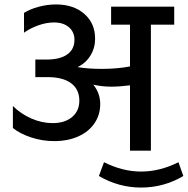

<svg xmlns="http://www.w3.org/2000/svg" viewBox="-20 -678 845 864"><path d="M38 -102V-201Q73 -166 120.5 -145Q168 -124 217 -124Q272 -124 304.5 -151.5Q337 -179 337 -225Q337 -276 300 -303.5Q263 -331 194 -331H139V-410H189Q250 -410 282.5 -433Q315 -456 315 -499Q315 -534 290 -555.5Q265 -577 223 -577Q190 -577 154 -564.5Q118 -552 88 -531V-620Q115 -637 154 -647.5Q193 -658 232 -658Q311 -658 359.5 -615.5Q408 -573 408 -504Q408 -462 387 -428Q366 -394 329 -376Q377 -368 438 -368Q507 -368 565 -379V-567H480V-648H764V-567H659V0H565V-294Q517 -288 481 -288Q439 -288 400 -297Q431 -258 431 -210Q431 -161 405 -123Q379 -85 332 -64Q285 -43 224 -43Q171 -43 120.5 -59.5Q70 -76 38 -102ZM615 94Q699 94 783 52L805 114Q717 166 615 166Q514 166 425 114L448 52Q532 94 615 94Z"/></svg>

Font: Madhuban
Style: Regular
Weight: 400
Designer: jaikishan Patel
Foundry: MagicType
Version: Version 1.000